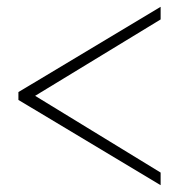

<svg xmlns="http://www.w3.org/2000/svg" viewBox="-20 -540 544 563"><path d="M34 -270 451 -520V-483L83 -259L451 -34V3L34 -247Z"/></svg>

Font: Raleway-v4020 ExtraLight
Style: Regular
Weight: 275
Designer: Matt McInerney, Pablo Impallari, Rodrigo Fuenzalida
Foundry: Matt McInerney, Pablo Impallari, Rodrigo Fuenzalida
Version: Version 4.020;PS 004.020;hotconv 1.0.88;makeotf.lib2.5.64775